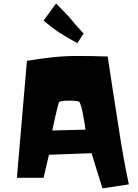

<svg xmlns="http://www.w3.org/2000/svg" viewBox="-20 -1042 776 1082"><path d="M706.1 -2.9 557.6 19.5Q542 -30.3 526.4 -79.6Q510.7 -128.9 496.1 -178.7L255.9 -169.9L225.6 -40H75.2Q88.9 -206.1 103.5 -370.1Q118.2 -534.2 131.8 -699.2Q202.1 -710.9 272 -718.8Q341.8 -726.6 413.1 -726.6Q500 -726.6 586.9 -723.6Q602.5 -622.1 617.7 -521Q632.8 -419.9 649.4 -318.4Q661.1 -238.3 675.3 -160.2Q689.5 -82 706.1 -2.9ZM461.9 -311.5Q460.9 -320.3 457 -344.2Q453.1 -368.2 448.2 -395Q443.4 -421.9 437 -443.8Q430.7 -465.8 424.8 -469.7Q422.9 -470.7 415.5 -471.7Q408.2 -472.7 399.9 -473.6Q391.6 -474.6 383.8 -474.6Q376 -474.6 373 -474.6Q368.2 -474.6 359.9 -474.6Q351.6 -474.6 342.3 -474.1Q333 -473.6 324.7 -471.7Q316.4 -469.7 313.5 -466.8Q311.5 -465.8 308.6 -454.1Q305.7 -442.4 301.3 -425.3Q296.9 -408.2 292.5 -388.7Q288.1 -369.1 284.2 -351.6Q280.3 -334 277.8 -321.3Q275.4 -308.6 274.4 -306.6ZM451.2 -853.5 416 -798.8Q387.7 -814.5 363.8 -828.1Q339.8 -841.8 317.4 -856.4Q294.9 -871.1 272.5 -888.2Q250 -905.3 225.6 -925.8L295.9 -1022.5Q318.4 -999 341.8 -975.6Q365.2 -952.1 386.7 -925.8Q402.3 -906.2 418.5 -888.7Q434.6 -871.1 451.2 -853.5Z"/></svg>

Font: Slackey
Style: Regular
Weight: 400
Designer: Squid
Foundry: Font Diner, Inc DBA Sideshow
Version: Version 1.001